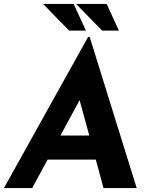

<svg xmlns="http://www.w3.org/2000/svg" viewBox="-39 -952 755 972"><path d="M446 -144H202L124 0H-19L407 -765H415L653 0H485ZM413 -266 364 -445 267 -266ZM396 -797H311L179 -932H334ZM563 -797H478L346 -932H501Z"/></svg>

Font: Josefin Sans
Style: Bold Italic
Weight: 700
Italic angle: -7°
Designer: Santiago Orozco
Foundry: Typemade
Version: Version 2.000